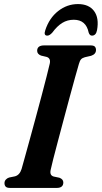

<svg xmlns="http://www.w3.org/2000/svg" viewBox="-20 -923 500 943"><path d="M229 -89.5Q222.5 -62 243.5 -56L272 -50Q291 -42.5 291 -27Q291 0 258.5 0H30Q13.5 0 7.8 -6.5Q2 -13 2 -23.5Q2 -33.5 8.5 -40.8Q15 -48 24.5 -51L53.5 -57Q76.5 -63 86 -93Q91.5 -113.5 102.8 -153.2Q114 -193 127.8 -243.8Q141.5 -294.5 156.5 -349.2Q171.5 -404 185 -455.5Q198.5 -507 209 -547.8Q219.5 -588.5 224.5 -611Q230 -637 209 -643.5L181.5 -650Q162.5 -657.5 162.5 -673.5Q162.5 -700 197 -700H424.5Q440.5 -700 446 -693.8Q451.5 -687.5 451.5 -677.5Q451.5 -657 427.5 -649L397 -642Q384.5 -638.5 378.2 -631.8Q372 -625 367.5 -609Q360.5 -586 348.8 -543.2Q337 -500.5 322.5 -447Q308 -393.5 293 -337Q278 -280.5 264.5 -229.8Q251 -179 241.5 -141.8Q232 -104.5 229 -89.5ZM342.5 -826Q311 -826 285.8 -810.5Q260.5 -795 237 -763Q223.5 -748 212.5 -748Q193 -748 202.5 -775Q222 -834.5 265.8 -868.8Q309.5 -903 363 -903Q416.5 -903 442 -868.8Q467.5 -834.5 456.5 -774.5Q451.5 -748 431.5 -748Q420.5 -748 415.5 -763Q402.5 -826 342.5 -826Z"/></svg>

Font: Fraunces 72pt Soft SemiBold
Style: Italic
Weight: 600
Italic angle: -16°
Version: Version 1.000;[b76b70a41]